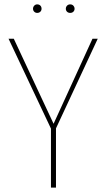

<svg xmlns="http://www.w3.org/2000/svg" viewBox="-20 -858 486 878"><path d="M427 -681 236 -271V0H213V-270L19 -681H43L225 -292L403 -681ZM170 -818Q170 -810 164.5 -804.5Q159 -799 150 -799Q142 -799 136.5 -804.5Q131 -810 131 -818Q131 -826 136.5 -832Q142 -838 150 -838Q159 -838 164.5 -832.5Q170 -827 170 -818ZM321 -818Q321 -810 315.5 -804.5Q310 -799 301 -799Q292 -799 286.5 -804.5Q281 -810 281 -818Q281 -826 286.5 -832Q292 -838 301 -838Q310 -838 315.5 -832Q321 -826 321 -818Z"/></svg>

Font: Fira Sans Condensed Thin
Style: Regular
Weight: 250
Width: 3
Designer: Carrois Corporate & Edenspiekermann AG
Foundry: Carrois Corporate GbR & Edenspiekermann AG
Version: Version 4.203